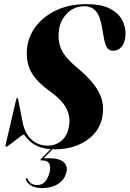

<svg xmlns="http://www.w3.org/2000/svg" viewBox="-20 -732 644 954"><path d="M254.5 10Q247.5 10 241 9.5L197 54.5H227.5Q276.5 54.5 297.2 74.5Q318 94.5 309.5 126Q300.5 160.5 269 181.5Q237.5 202.5 190.5 202.5Q155 202.5 134.5 190Q114 177.5 108.5 160.5Q107 157 111 154.5Q115 152 118 157.5Q129.5 187.5 166 187.5Q210 187.5 226.5 123.5Q233.5 95.5 224.2 80.2Q215 65 190 65H184Q177 65 183.5 58L231.5 9Q192.5 6 167.8 -5.2Q143 -16.5 128.8 -30Q114.5 -43.5 107.5 -53.2Q100.5 -63 97.5 -63Q94 -63 81.5 -54Q69 -45 54 -33Q39 -21 26.8 -12Q14.5 -3 11.5 -3Q6 -3 7.5 -11L60 -236Q62.5 -245.5 65.5 -245.5Q69 -245.5 70.5 -237L91 -131.5Q101.5 -71 135.2 -39.8Q169 -8.5 214.5 -8.5Q257 -8.5 285.2 -32.5Q313.5 -56.5 321.5 -98.5Q332 -145.5 312.2 -188.5Q292.5 -231.5 232.5 -275Q160 -327 134.2 -376Q108.5 -425 114 -488Q119 -548.5 156.8 -599.2Q194.5 -650 259.5 -680.8Q324.5 -711.5 411 -711.5Q482.5 -711.5 525.8 -689.2Q569 -667 587.5 -631.2Q606 -595.5 603.5 -555.5Q601 -520.5 584.8 -500.2Q568.5 -480 541.5 -480Q522.5 -480 512.5 -494.2Q502.5 -508.5 497 -538.5L487 -596Q476.5 -654.5 455.2 -677.8Q434 -701 400 -701Q347 -701 312.2 -664.5Q277.5 -628 272.5 -578.5Q266.5 -524 286 -483.8Q305.5 -443.5 361 -397.5Q418.5 -350 448.8 -309.2Q479 -268.5 487.5 -230.5Q496 -192.5 488.5 -153Q480.5 -104 447.8 -67.2Q415 -30.5 364.8 -10.2Q314.5 10 254.5 10Z"/></svg>

Font: Fraunces 144pt
Style: Bold Italic
Weight: 700
Italic angle: -16°
Version: Version 1.000;[b76b70a41]